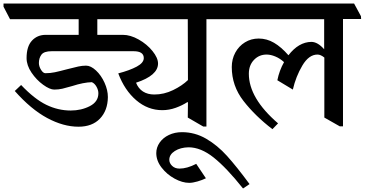

<svg xmlns="http://www.w3.org/2000/svg" viewBox="-60 -677 2072 1091"><path d="M1216 -585V-568H1113V42H1095L1007 -9L1008 -95L1005 -97Q976 -78 938.5 -64.5Q901 -51 862 -51Q780 -51 714 -107.5Q648 -164 612 -260Q677 -277 717 -298.5Q757 -320 757 -347Q757 -386 699 -386H234Q190 -386 175.5 -366.5Q161 -347 161 -319Q161 -300 173 -280.5Q185 -261 198 -261Q226 -261 252 -266.5Q278 -272 323 -284Q362 -294 384.5 -299Q407 -304 429 -304Q456 -304 485.5 -276.5Q515 -249 534 -207Q553 -165 553 -125Q552 -49 508 -3Q464 43 386 43Q300 43 208 -6.5Q116 -56 24 -160L60 -194Q136 -114 203 -81.5Q270 -49 342 -49Q402 -49 450.5 -74Q499 -99 499 -147Q499 -165 488.5 -184Q478 -203 462 -210Q415 -209 350 -188Q316 -178 294.5 -173Q273 -168 248 -168Q223 -168 185 -195.5Q147 -223 119 -264.5Q91 -306 91 -347Q91 -413 121.5 -446Q152 -479 200 -479H387V-568H-3L-40 -639V-657H1177ZM493 -568V-479H638Q681 -479 728 -452.5Q775 -426 806.5 -387Q838 -348 838 -316Q838 -248 713 -207Q726 -174 752.5 -157Q779 -140 817 -140Q872 -140 923.5 -165Q975 -190 1008 -222L1007 -568Z M1011 160Q965 161 933.5 181Q902 201 902 231Q902 250 918 265.5Q934 281 960 281Q1003 281 1055 254L1110 336Q1090 346 1062.5 354Q1035 362 1015 362Q976 362 932 338Q888 314 858 275Q828 236 828 193Q828 161 847 133.5Q866 106 899.5 90Q933 74 974 74Q1047 74 1111 111Q1175 148 1230 209Q1285 270 1358 369L1321 394Q1227 276 1154 218Q1081 160 1011 160Z M1992 -569H1889V41H1871L1783 -9V-350Q1762 -367 1744 -367Q1695 -367 1658 -304.5Q1621 -242 1604 -168L1516 -221Q1527 -276 1554 -324Q1531 -345 1504.5 -356Q1478 -367 1455 -367Q1412 -367 1383 -336.5Q1354 -306 1354 -258Q1354 -119 1520 24L1488 57Q1390 -18 1323.5 -103.5Q1257 -189 1257 -296Q1257 -341 1277 -378Q1297 -415 1332 -436.5Q1367 -458 1410 -458Q1456 -458 1497 -434Q1538 -410 1579 -363Q1637 -438 1709 -439Q1745 -439 1782 -397V-568H1213L1176 -639V-657H1952L1991 -585Z"/></svg>

Font: Martel
Style: Bold
Weight: 700
Designer: Dan Reynolds
Foundry: Dan Reynolds
Version: Version 1.001; ttfautohint (v1.1) -l 5 -r 5 -G 72 -x 0 -D la